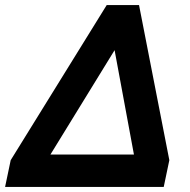

<svg xmlns="http://www.w3.org/2000/svg" viewBox="-38 -734 745 754"><path d="M4 -105 381 -714H508L627 -105L605 0H-18ZM488 -127 412 -537 160 -127Z"/></svg>

Font: Prompt Semibold
Style: Italic
Weight: 600
Italic angle: -12°
Designer: Katatrad Team
Foundry: CadsonDemak
Version: Version 1.000